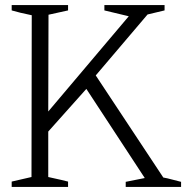

<svg xmlns="http://www.w3.org/2000/svg" viewBox="-20 -736 733 756"><path d="M357 -439 623 -37Q636 -35 660 -28.5Q684 -22 693 -20V0H475V-20L550 -35L320 -386L170 -218V-39Q234 -25 248 -21V0H26V-21L104 -39L105 -676Q56 -686 26 -695V-716H248V-695L171 -678L170 -297L487 -672L391 -695V-716H628V-695L561 -679Z"/></svg>

Font: Afta serif
Style: Regular
Weight: 400
Designer: parq.ink
Foundry: Oriol Esparraguera Font
Version: Version 1.000